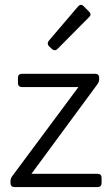

<svg xmlns="http://www.w3.org/2000/svg" viewBox="-20 -758 453 778"><path d="M178.7 -570.3 190.4 -559.6C197.3 -552.7 206.1 -552.7 212.9 -559.6L341.8 -689.5C348.6 -696.3 348.6 -703.1 340.8 -710.9L318.4 -733.4C310.5 -741.2 302.7 -739.3 295.9 -731.4L177.7 -592.8C171.9 -585.9 171.9 -577.1 178.7 -570.3ZM22.5 -24.4V-15.6C22.5 -5.9 28.3 0 38.1 0H376C385.7 0 391.6 -5.9 391.6 -15.6V-38.1C391.6 -47.9 385.7 -53.7 376 -53.7H107.4L375 -417C378.9 -422.9 381.8 -428.7 381.8 -436.5V-443.4C381.8 -453.1 376 -459 366.2 -459H68.4C58.6 -459 52.7 -453.1 52.7 -443.4V-420.9C52.7 -411.1 58.6 -405.3 68.4 -405.3H297.9L29.3 -43.9C25.4 -38.1 22.5 -32.2 22.5 -24.4Z"/></svg>

Font: Ed Sans Neue Light
Style: Regular
Weight: 300
Designer: Stephen Hutchings
Version: Version 1.004;PS 001.004;hotconv 1.0.88;makeotf.lib2.5.64775